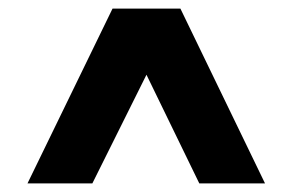

<svg xmlns="http://www.w3.org/2000/svg" viewBox="-20 -730 670 447"><path d="M44 -303 242 -710H400L597 -303H444L321 -556L195 -303Z"/></svg>

Font: Raleway Black
Style: Italic
Weight: 900
Italic angle: -12°
Designer: Matt McInerney, Pablo Impallari, Rodrigo Fuenzalida
Foundry: Matt McInerney, Pablo Impallari, Rodrigo Fuenzalida
Version: Version 4.101;RELEASE